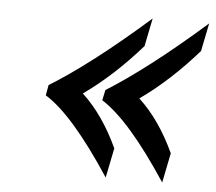

<svg xmlns="http://www.w3.org/2000/svg" viewBox="-43 -518 682 606"><g transform="rotate(5 298.0 -214.5)"><path d="M596 -471 578 -382Q535 -333 490 -291.5Q445 -250 397 -216Q464 -154 511 -52L492 42Q369 -145 281 -200L288 -233Q349 -271 426 -330Q503 -389 596 -471ZM417 -471 399 -382Q356 -333 311 -291.5Q266 -250 218 -216Q285 -154 332 -52L313 42Q189 -147 102 -200L108 -233Q170 -271 247 -330Q324 -389 417 -471Z"/></g></svg>

Font: Libertinus Serif Semibold Italic
Style: Regular
Weight: 600
Italic angle: -11.5°
Designer: Philipp H. Poll, Khaled Hosny
Foundry: Caleb Maclennan
Version: Version 7.051;RELEASE